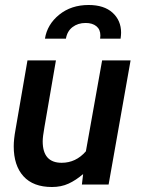

<svg xmlns="http://www.w3.org/2000/svg" viewBox="-20 -739 567 769"><path d="M35 -153Q35 -181 42 -219L90 -497H204L158 -230Q151 -191 151 -173Q151 -87 227 -87Q284 -87 324 -133L389 -497H503L415 0H308L313 -42Q284 -17 254.5 -3.5Q225 10 188 10Q113 10 74 -33Q35 -76 35 -153ZM465 -608Q465 -600 463 -584H381Q382 -590 382 -597Q382 -621 366 -634Q350 -647 323 -647Q292 -647 270.5 -630.5Q249 -614 244 -584H160Q169 -641 217 -680Q265 -719 335 -719Q397 -719 431 -688Q465 -657 465 -608Z"/></svg>

Font: Cabin SemiBold
Style: Italic
Weight: 600
Italic angle: -7°
Designer: Pablo Impallari
Foundry: Pablo Impallari. http://www.impallari.com Igino Marini. http://www.ikern.com
Version: Version 2.200